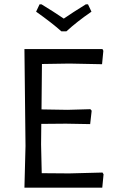

<svg xmlns="http://www.w3.org/2000/svg" viewBox="-20 -868 522 888"><path d="M453 0 459 -62 454 -70 300 -66 173 -67 170 -200 171 -295 285 -296 397 -294 404 -356 398 -363 292 -360 172 -362 174 -572 301 -574 452 -571 458 -633 454 -641H93L98 -193L93 0ZM287 -723C319.7 -753 358.3 -783.3 403 -814L387 -848H377C335 -822 301 -800 275 -782C243.7 -803.3 209.3 -825.3 172 -848H163L147 -814C195 -780 234 -749.7 264 -723Z"/></svg>

Font: Alegreya Sans SC
Style: Regular
Weight: 400
Designer: Juan Pablo del Peral
Foundry: Huerta Tipografica
Version: Version 1.000;PS 001.000;hotconv 1.0.70;makeotf.lib2.5.58329